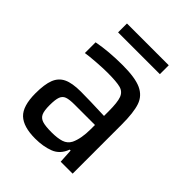

<svg xmlns="http://www.w3.org/2000/svg" viewBox="-194 -773 887 887"><g transform="rotate(45 249.0 -330.0)"><path d="M43 -141Q43 -200 56 -233Q69 -266 99.5 -280.5Q130 -295 186 -295Q239 -295 341 -291V-321Q341 -380 331.5 -405Q322 -430 296.5 -437Q271 -444 210 -444Q183 -444 140.5 -441Q98 -438 73 -434V-504Q145 -518 237 -518Q318 -518 358.5 -499.5Q399 -481 413 -440Q427 -399 427 -320V0H349L345 -69H339Q322 -23 282 -7.5Q242 8 190 8Q113 8 78 -25Q43 -58 43 -141ZM323 -105Q341 -143 341 -205V-232H208Q174 -232 157.5 -226Q141 -220 134.5 -202.5Q128 -185 128 -148Q128 -113 135.5 -96Q143 -79 162.5 -72.5Q182 -66 223 -66Q262 -66 286.5 -74Q311 -82 323 -105ZM114 -610V-668H387V-610Z"/></g></svg>

Font: Saira Semi Condensed
Style: Regular
Weight: 400
Width: 4
Designer: Hector Gatti with collaboration of the Omnibus-Type team
Foundry: Omnibus-Type
Version: Version 1.001; ttfautohint (v1.8)